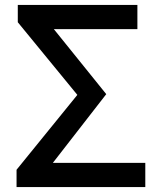

<svg xmlns="http://www.w3.org/2000/svg" viewBox="-20 -757 649 777"><path d="M47 0H568V-98H194L410 -376L198 -639H536V-737H52V-667L293 -373L47 -70Z"/></svg>

Font: Source Han Sans JP Medium
Style: Regular
Weight: 500
Designer: Ryoko NISHIZUKA 西塚涼子 (kana, bopomofo & ideographs); Paul D. Hunt (Latin, Greek & Cyrillic); Sandoll Communications 산돌커뮤니
Foundry: Adobe
Version: Version 2.002;hotconv 1.0.116;makeotfexe 2.5.65601